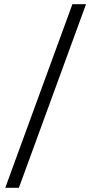

<svg xmlns="http://www.w3.org/2000/svg" viewBox="-20 -780 435 915"><path d="M5 115 325 -760H390L70 115Z"/></svg>

Font: Gulzar
Style: Regular
Weight: 400
Designer: Borna Izadpanah, Alice Savoie, Simon Cozens, Fiona Ross
Version: Version 1.000;[7b34f74]; ttfautohint (v1.8.4)